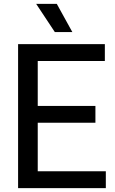

<svg xmlns="http://www.w3.org/2000/svg" viewBox="-20 -967 592 987"><path d="M73 0V-740H519V-653.5H174V-422.5H470.5V-336H174V-86.5H524V0ZM262 -802 166 -947H272L352 -802Z"/></svg>

Font: Encode Sans SmCnd Md
Style: Regular
Weight: 500
Width: 4
Designer: Multiple Designers
Foundry: Impallari Type
Version: Version 3.002; ttfautohint (v1.8.3) -l 8 -r 50 -G 200 -x 14 